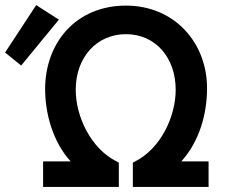

<svg xmlns="http://www.w3.org/2000/svg" viewBox="-129 -733 881 753"><path d="M13 -713 -109 -527 -46 -476 102 -656ZM582 -100C654 -179 683 -288 683 -387C683 -566 555 -711 365 -711C168 -711 48 -564 48 -384C48 -288 78 -177 148 -100H40V0H337V-95L328 -100C228 -150 168 -275 168 -381C168 -509 251 -599 365 -599C480 -599 560 -508 560 -381C560 -273 499 -149 401 -100L392 -95V0H689V-100Z"/></svg>

Font: Mint Spirit
Style: Bold
Weight: 700
Designer: HARENDAL Hirwen
Foundry: Arkandis Digital Foundry.
Version: Version 1.004;FFEdit